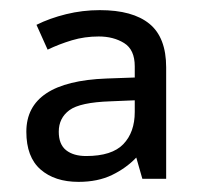

<svg xmlns="http://www.w3.org/2000/svg" viewBox="-20 -742 397 379"><path d="M177 -722Q242 -722 275 -695Q308 -668 308 -609V-389H261L249 -431Q229 -410 201 -396.5Q173 -383 135 -383Q88 -383 60 -407.5Q32 -432 32 -482Q32 -581 190 -587L246 -589V-611Q246 -644 225 -657Q204 -670 175 -670Q147 -670 122 -662.5Q97 -655 74 -644L52 -693Q78 -706 110.5 -714Q143 -722 177 -722ZM198 -542Q138 -540 117 -524.5Q96 -509 96 -482Q96 -457 110.5 -445.5Q125 -434 150 -434Q201 -434 223.5 -457.5Q246 -481 246 -521V-544Z"/></svg>

Font: Noto Sans Marchen
Style: Regular
Weight: 400
Designer: Monotype Design Team
Foundry: Monotype Imaging Inc.
Version: Version 2.003; ttfautohint (v1.8.4.7-5d5b)